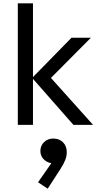

<svg xmlns="http://www.w3.org/2000/svg" viewBox="-20 -750 640 1153"><path d="M421 0 174.5 -280.5V-283.5L409.5 -523.5H526L259.5 -255.5V-311.5L539 0ZM87 0V-730H178V0ZM266.5 383 208.5 344.5 303 209 302.5 231.5Q267 230 244.8 209Q222.5 188 222.5 156.5Q222.5 124.5 244.8 103.2Q267 82 300 82Q336.5 82 358.8 104.8Q381 127.5 381 164.5Q381 186.5 371.8 210.8Q362.5 235 342 266.5Z"/></svg>

Font: Google Sans Code
Style: Regular
Weight: 400
Monospace: yes
Designer: Google Sans Code Authors
Foundry: Google LLC
Version: Version 6.000